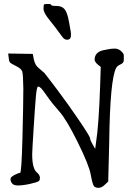

<svg xmlns="http://www.w3.org/2000/svg" viewBox="-20 -904 642 952"><path d="M312.5 -707Q300.3 -707 290.5 -719.2Q251 -773.9 223.4 -807.4Q195.8 -840.8 195.8 -860.8Q195.8 -880.9 199.2 -882.6Q202.6 -884.3 218.3 -884.3Q233.9 -884.3 233.9 -879.4Q233.9 -874.5 260.3 -874.5Q286.6 -874.5 300 -858.6Q313.5 -842.8 321.8 -797.6Q330.1 -752.4 331.1 -744.9Q332 -737.3 332 -733.4Q332 -732.4 332 -731.9Q332 -731.4 332 -731Q332.5 -707 312.5 -707ZM593.8 -629.9Q593.8 -629.9 593.8 -605.5Q593.8 -591.8 578.1 -585Q562.5 -578.1 556.6 -568.4Q525.4 -512.7 521.5 -198.2L516.6 -3.9L500 11.7Q484.4 27.3 468.8 27.3H467.8Q452.1 27.3 445.3 18.1Q438.5 8.8 429.7 -39.1Q420.9 -86.9 365.2 -199.2Q309.6 -311.5 273.9 -351.6Q238.3 -391.6 215.3 -424.8Q192.4 -458 184.1 -466.3Q175.8 -474.6 168.9 -474.6Q162.1 -474.6 157.7 -423.3Q153.3 -372.1 146.5 -263.2Q139.6 -154.3 139.6 -138.7Q139.6 -66.4 164.1 -47.9Q175.8 -38.1 177.7 -25.4Q178.7 -22.5 177.7 -19.5Q177.7 -9.8 171.9 -5.9Q164.1 0 128.9 7.8Q93.8 15.6 67.4 15.6Q41 15.6 34.2 -4.9Q32.2 -6.8 32.2 -16.6Q32.2 -26.4 52.2 -36.6Q72.3 -46.9 79.6 -46.9Q86.9 -46.9 91.3 -220.2Q95.7 -393.6 95.7 -464.8Q94.7 -535.2 90.3 -549.3Q85.9 -563.5 60.1 -576.2Q34.2 -588.9 29.3 -594.7Q24.4 -600.6 23.4 -616.2L20.5 -638.7L142.6 -636.7L147.5 -610.4Q153.3 -582 170.4 -567.9Q187.5 -553.7 200.2 -542Q210.9 -529.3 264.6 -458Q318.4 -386.7 372.6 -306.6Q426.8 -226.6 426.8 -217.8Q426.8 -209 439.5 -187.5L452.1 -166L456.1 -197.3Q469.7 -280.3 476.6 -481.4L479.5 -572.3L464.8 -584Q450.2 -596.7 449.2 -607.4Q449.2 -646.5 494.1 -655.3Q497.1 -655.3 514.2 -659.2Q531.2 -663.1 548.8 -663.1Q566.4 -663.1 580.1 -650.9Q593.8 -638.7 593.8 -629.9Z"/></svg>

Font: Drukaatie burti
Style: Light
Weight: 300
Version: Version 0.14